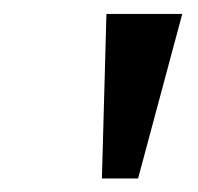

<svg xmlns="http://www.w3.org/2000/svg" viewBox="-20 -746 285 276"><path d="M133 -726H242L178.5 -489.5H126.5Z"/></svg>

Font: 1883 Sans
Style: Italic
Weight: 400
Italic angle: -8°
Designer: 1883 Sans project is a fork of Public Sans.
Version: Version 1.009